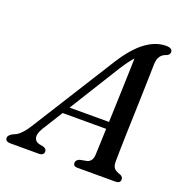

<svg xmlns="http://www.w3.org/2000/svg" viewBox="-163 -824 902 939"><g transform="rotate(20 287.5 -354.5)"><path d="M113.5 -119.5Q95 -88.5 99.2 -69.5Q103.5 -50.5 124.5 -45L149 -40Q165 -34 165 -21Q165 0 138.5 0H-9Q-35.5 0 -35.5 -19.5Q-35 -35.5 -9 -47.5Q25.5 -57.5 66 -124L334.5 -551Q387 -633 439 -671Q491 -709 544 -709Q577.5 -709 577.5 -688Q577.5 -674 561 -667Q542 -661.5 531 -646.8Q520 -632 519 -603.5Q518.5 -580.5 517.5 -539.8Q516.5 -499 515 -448Q513.5 -397 511.8 -343Q510 -289 508.5 -239Q507 -189 506.2 -150.5Q505.5 -112 505.5 -92.5Q505.5 -70 514 -59.2Q522.5 -48.5 549.5 -39.5Q563 -33 563 -20.5Q563 0 537.5 0H338.5Q318 0 318 -18.5Q318 -33 337 -40.5L373.5 -47.5Q401 -55.5 402 -93Q403 -113 404.2 -148Q405.5 -183 407 -227H180.5ZM367.5 -527.5 203.5 -263.5H408.5Q410.5 -321.5 412.8 -383.8Q415 -446 416.8 -502.2Q418.5 -558.5 419.5 -597.5Q409 -586.5 396.2 -569.5Q383.5 -552.5 367.5 -527.5Z"/></g></svg>

Font: Fraunces 72pt Soft
Style: Italic
Weight: 400
Italic angle: -16°
Version: Version 1.000;[b76b70a41]